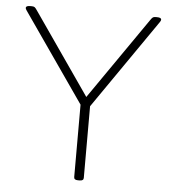

<svg xmlns="http://www.w3.org/2000/svg" viewBox="-51 -749 717 798"><g transform="rotate(5 307.5 -350.0)"><path d="M303 2Q287 2 287 -10V-312L30 -682Q25 -689 25 -693Q25 -702 43 -702H49Q57 -702 61 -699.5Q65 -697 71 -688L308 -346L545 -688Q551 -697 555 -699.5Q559 -702 566 -702H572Q590 -702 590 -693Q590 -689 585 -682L327 -309V-10Q327 2 311 2Z"/></g></svg>

Font: Asap Semi Expanded Thin
Style: Regular
Weight: 100
Width: 6
Designer: Pablo Cosgaya
Foundry: Omnibus-Type
Version: Version 3.001; ttfautohint (v1.8.4.7-5d5b)